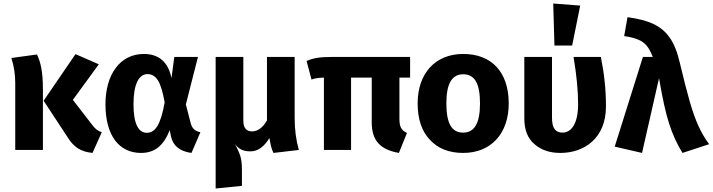

<svg xmlns="http://www.w3.org/2000/svg" viewBox="-20 -856 4068 1096"><path d="M544 -489 411 -547 229 -281 363 -77C402 -13 443 10 508 17L561 -101C538 -109 524 -120 508 -141L396 -286ZM45 -525C60 -478 67 -431 67 -382V0H225V-345C225 -448 212 -501 191 -545Z M801 -548C664 -548 582 -429 582 -261C582 -82 660 17 785 17C865 17 914 -26 949 -113L956 -77C968 -23 1007 8 1073 17L1124 -101C1093 -108 1076 -122 1068 -155L1041 -260L1110 -531H975L959 -410C940 -502 887 -548 801 -548ZM822 -433C847 -433 866 -421 881 -398C896 -375 909 -333 920 -272C897 -141 865 -98 818 -98C771 -98 742 -148 742 -261C742 -376 773 -433 822 -433Z M1686 0C1670 -56 1662 -117 1662 -182V-531H1504V-169C1480 -126 1450 -106 1419 -106C1386 -106 1369 -126 1369 -167V-531H1211V220L1361 205V113C1361 81 1358 55 1352 35C1345 14 1335 -9 1321 -34C1345 -2 1371 8 1410 8C1451 8 1487 -17 1518 -68C1525 -27 1529 -8 1541 17Z M2321 -413V-531H1878C1805 -531 1770 -525 1730 -508L1758 -402C1783 -410 1797 -412 1829 -413V0H1984V-413H2102V-158C2102 -51 2152 -2 2257 17L2303 -97C2271 -112 2260 -131 2260 -179V-413Z M2624 -548C2464 -548 2364 -436 2364 -266C2364 -177 2387 -107 2434 -58C2480 -8 2543 17 2624 17C2784 17 2884 -95 2884 -265C2884 -444 2787 -548 2624 -548ZM2624 -432C2689 -432 2720 -381 2720 -265C2720 -152 2688 -99 2624 -99C2559 -99 2528 -150 2528 -266C2528 -379 2560 -432 2624 -432Z M3145 -596H3246L3292 -824L3138 -836ZM3254 -531C3271 -430 3280 -340 3280 -261C3280 -148 3240 -99 3191 -99C3151 -99 3131 -124 3131 -183V-531H2973V-180C2973 -115 2992 -66 3031 -33C3070 1 3119 17 3179 17C3314 17 3439 -66 3439 -248C3439 -349 3429 -434 3410 -531Z M3543 -650C3578 -645 3605 -638 3625 -629C3664 -612 3686 -584 3706 -531H3650L3489 -19L3645 17L3742 -410C3761 -297 3780 -211 3799 -152C3818 -92 3843 -36 3876 17L4028 -33C4004 -65 3984 -100 3967 -137C3950 -174 3934 -219 3918 -274C3902 -329 3883 -403 3861 -496C3847 -557 3828 -606 3803 -641C3754 -711 3683 -741 3562 -758Z"/></svg>

Font: Fira Sans
Style: Bold
Weight: 700
Designer: Carrois Corporate & Edenspiekermann AG
Foundry: Carrois Corporate GbR & Edenspiekermann AG
Version: Version 4.203